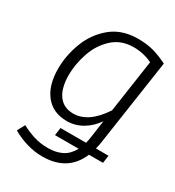

<svg xmlns="http://www.w3.org/2000/svg" viewBox="-179 -638 863 949"><g transform="rotate(30 253.0 -163.5)"><path d="M419 40H491L485 84H405Q353 207 209 207Q163 207 118 193.5Q73 180 36 158L59 115Q95 134 131.5 145.5Q168 157 212 157Q258 157 291.5 140Q325 123 346 84H211L217 40H363Q369 15 371 -3L384 -95Q355 -53 314 -29Q273 -5 226 -5Q147 -5 103.5 -59.5Q60 -114 60 -208Q60 -284 88.5 -359Q117 -434 177.5 -484Q238 -534 330 -534Q379 -534 417.5 -523.5Q456 -513 500 -491L428 -4Q425 18 419 40ZM394 -163 438 -463Q388 -487 332 -487Q260 -487 212.5 -443Q165 -399 143 -334Q121 -269 121 -205Q122 -131 151.5 -92Q181 -53 235 -53Q322 -53 394 -163Z"/></g></svg>

Font: Fira Sans Light
Style: Italic
Weight: 300
Italic angle: -8°
Designer: bBox Type GmbH & Carrois Corporate GbR & Edenspiekermann AG
Foundry: bBox Type GmbH & Carrois Corporate GbR & Edenspiekermann AG
Version: Version 4.301